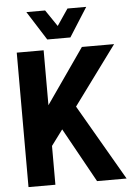

<svg xmlns="http://www.w3.org/2000/svg" viewBox="-61 -964 721 1010"><g transform="rotate(-5 300.0 -459.0)"><path d="M48 0V-710H190V-420L392 -710H562L334 -400L566 0H410L251 -287L190 -205V0ZM117 -918H216L275 -831L334 -918H433L336 -765H214Z"/></g></svg>

Font: Geist Mono
Style: Bold
Weight: 700
Monospace: yes
Designer: Basement.studio, Andrés Briganti, Mateo Zaragoza
Foundry: Basement.studio, Vercel, Andrés Briganti, Guido Ferreyra, Mateo Zaragoza
Version: Version 1.500; ttfautohint (v1.8.4.7-5d5b)